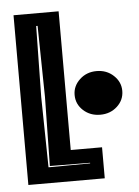

<svg xmlns="http://www.w3.org/2000/svg" viewBox="-47 -628 482 666"><g transform="rotate(-5 194.5 -295.5)"><path d="M25 0V-591H182V-108H291V0ZM100 -55 245 -56V-58L105 -59L109 -300L105 -547H100L96 -300ZM295 -221Q260 -221 236 -243Q212 -265 212 -297Q212 -328 236 -350.5Q260 -373 295 -373Q330 -373 354 -350.5Q378 -328 378 -297Q378 -265 354 -243Q330 -221 295 -221Z"/></g></svg>

Font: Alumni Sans Inline One
Style: Regular
Weight: 400
Designer: Robert E. Leuschke
Foundry: Robert E. Leuschke
Version: Version 1.100; ttfautohint (v1.8.3)